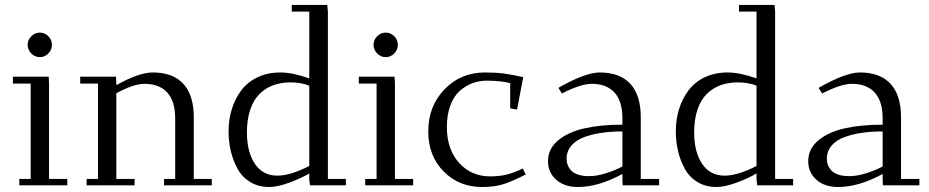

<svg xmlns="http://www.w3.org/2000/svg" viewBox="-20 -749 3755 776"><path d="M32.2 -411.1V-439H176.8L178.2 -411.1V-25.9H252V0H58.1V-25.9H104V-411.1ZM106.4 -533Q91.8 -547.9 91.8 -567.9Q91.8 -587.9 106.4 -602.5Q121.1 -617.2 141.1 -617.2Q161.1 -617.2 175.5 -602.5Q189.9 -587.9 189.9 -567.9Q189.9 -547.9 175.5 -533Q161.1 -518.1 141.1 -518.1Q121.1 -518.1 106.4 -533Z M304.2 -411.1V-439H448.7L450.2 -411.1V-404.8Q541.5 -456.1 597.2 -456.1Q678.7 -456.1 720.9 -410.2Q763.2 -364.3 763.2 -274.9V-25.9H835.9V0H643.1V-25.9H688V-270Q688 -340.3 655.8 -375.2Q623.5 -410.2 564 -410.2Q520 -410.2 450.2 -372.1V-25.9H523.9V0H330.1V-25.9H376V-411.1Z M903.8 -217.8Q903.8 -266.1 917 -308.3Q930.2 -350.6 955.3 -384Q980.5 -417.5 1021 -436.8Q1061.5 -456.1 1112.8 -456.1Q1163.1 -456.1 1230 -432.1V-702.1H1159.2V-729H1302.7L1305.2 -702.1V-25.9H1377.9V0H1232.9L1230 -23.9V-47.9Q1198.7 -29.3 1150.4 -11.2Q1102.1 6.8 1067.9 6.8Q1024.4 6.8 991.5 -13.2Q958.5 -33.2 940.2 -66.7Q921.9 -100.1 912.8 -138.2Q903.8 -176.3 903.8 -217.8ZM978 -213.9Q978 -134.3 1010.3 -86.7Q1042.5 -39.1 1101.1 -39.1Q1153.3 -39.1 1230 -78.1V-402.8Q1196.3 -416 1153.8 -416Q1115.7 -416 1084.5 -404.5Q1053.2 -393.1 1029.1 -369.4Q1004.9 -345.7 991.5 -306.2Q978 -266.6 978 -213.9Z M1430.2 -411.1V-439H1574.7L1576.2 -411.1V-25.9H1649.9V0H1456.1V-25.9H1502V-411.1ZM1504.4 -533Q1489.7 -547.9 1489.7 -567.9Q1489.7 -587.9 1504.4 -602.5Q1519 -617.2 1539.1 -617.2Q1559.1 -617.2 1573.5 -602.5Q1587.9 -587.9 1587.9 -567.9Q1587.9 -547.9 1573.5 -533Q1559.1 -518.1 1539.1 -518.1Q1519 -518.1 1504.4 -533Z M1710.9 -217.8Q1710.9 -319.8 1776.4 -387.9Q1841.8 -456.1 1939.9 -456.1Q1983.9 -456.1 2016.1 -451.9Q2048.3 -447.8 2094.7 -437L2069.8 -306.2L2042 -311V-413.1Q2003.4 -422.9 1946.8 -422.9Q1917 -422.9 1889.6 -412.8Q1862.3 -402.8 1838.4 -381.8Q1814.5 -360.8 1800.3 -323.2Q1786.1 -285.6 1786.1 -235.8Q1786.1 -145.5 1835.4 -90.8Q1884.8 -36.1 1960.9 -36.1Q1999 -36.1 2028.8 -43.7Q2058.6 -51.3 2092.8 -67.9L2105 -43.9Q2048.8 -15.1 2013.2 -4.2Q1977.5 6.8 1927.7 6.8Q1835 6.8 1772.9 -56.2Q1710.9 -119.1 1710.9 -217.8Z M2194.8 -97.2Q2194.8 -147.5 2235.4 -181.4Q2275.9 -215.3 2341.8 -230.2Q2407.7 -245.1 2495.6 -245.1V-270Q2495.6 -340.3 2463.4 -375.2Q2431.2 -410.2 2371.6 -410.2Q2327.1 -410.2 2251 -371.1L2236.8 -394Q2345.7 -456.1 2403.8 -456.1Q2485.4 -456.1 2527.6 -410.2Q2569.8 -364.3 2569.8 -274.9V-25.9H2644V0H2496.6L2495.6 -23.9V-45.9Q2398.9 6.8 2315.9 6.8Q2260.7 6.8 2227.8 -22.7Q2194.8 -52.2 2194.8 -97.2ZM2270 -106.9Q2270 -94.7 2273.9 -83.5Q2277.8 -72.3 2287.1 -61.3Q2296.4 -50.3 2315.2 -43.7Q2334 -37.1 2359.9 -37.1Q2393.6 -37.1 2431.6 -49.6Q2469.7 -62 2495.6 -76.2V-217.8Q2452.1 -217.8 2414.8 -212.6Q2377.4 -207.5 2343.3 -195.6Q2309.1 -183.6 2289.6 -160.9Q2270 -138.2 2270 -106.9Z M2711.4 -217.8Q2711.4 -266.1 2724.6 -308.3Q2737.8 -350.6 2762.9 -384Q2788.1 -417.5 2828.6 -436.8Q2869.1 -456.1 2920.4 -456.1Q2970.7 -456.1 3037.6 -432.1V-702.1H2966.8V-729H3110.4L3112.8 -702.1V-25.9H3185.5V0H3040.5L3037.6 -23.9V-47.9Q3006.3 -29.3 2958 -11.2Q2909.7 6.8 2875.5 6.8Q2832 6.8 2799.1 -13.2Q2766.1 -33.2 2747.8 -66.7Q2729.5 -100.1 2720.5 -138.2Q2711.4 -176.3 2711.4 -217.8ZM2785.6 -213.9Q2785.6 -134.3 2817.9 -86.7Q2850.1 -39.1 2908.7 -39.1Q2960.9 -39.1 3037.6 -78.1V-402.8Q3003.9 -416 2961.4 -416Q2923.3 -416 2892.1 -404.5Q2860.8 -393.1 2836.7 -369.4Q2812.5 -345.7 2799.1 -306.2Q2785.6 -266.6 2785.6 -213.9Z M3246.6 -97.2Q3246.6 -147.5 3287.1 -181.4Q3327.6 -215.3 3393.6 -230.2Q3459.5 -245.1 3547.4 -245.1V-270Q3547.4 -340.3 3515.1 -375.2Q3482.9 -410.2 3423.3 -410.2Q3378.9 -410.2 3302.7 -371.1L3288.6 -394Q3397.5 -456.1 3455.6 -456.1Q3537.1 -456.1 3579.3 -410.2Q3621.6 -364.3 3621.6 -274.9V-25.9H3695.8V0H3548.3L3547.4 -23.9V-45.9Q3450.7 6.8 3367.7 6.8Q3312.5 6.8 3279.5 -22.7Q3246.6 -52.2 3246.6 -97.2ZM3321.8 -106.9Q3321.8 -94.7 3325.7 -83.5Q3329.6 -72.3 3338.9 -61.3Q3348.1 -50.3 3366.9 -43.7Q3385.7 -37.1 3411.6 -37.1Q3445.3 -37.1 3483.4 -49.6Q3521.5 -62 3547.4 -76.2V-217.8Q3503.9 -217.8 3466.6 -212.6Q3429.2 -207.5 3395 -195.6Q3360.8 -183.6 3341.3 -160.9Q3321.8 -138.2 3321.8 -106.9Z"/></svg>

Font: Dehuti Alt
Style: Book
Weight: 400
Version: Version 1.2